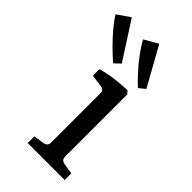

<svg xmlns="http://www.w3.org/2000/svg" viewBox="-283 -699 756 756"><g transform="rotate(45 95.0 -321.5)"><path d="M178 -67Q178 -47 198 -44L242 -37V0H36V-37L80 -44Q100 -47 100 -67V-340Q100 -360 81 -362L30 -369V-405Q62 -415 98.5 -419.5Q135 -424 167 -425L178 -413ZM216 -481 190 -460Q170 -478 146 -504.5Q122 -531 101 -559.5Q80 -588 69 -610L126 -643ZM77 -483 52 -460Q32 -477 6.5 -502Q-19 -527 -42 -554.5Q-65 -582 -78 -603L-24 -640Z"/></g></svg>

Font: Rasa
Style: Regular
Weight: 400
Designer: Anna Giedrys (Yrsa+Rasa design), David Brezina (Yrsa art-direction, Rasa art-direction, design)
Foundry: Rosetta Type Foundry
Version: Version 2.004